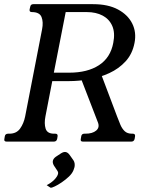

<svg xmlns="http://www.w3.org/2000/svg" viewBox="-34 -680 712 922"><path d="M612 -474Q601.8 -421 569.2 -385.5Q536.8 -350 490.8 -328.9Q444.8 -307.8 394.4 -299.1Q344 -290.5 298 -290.5H217L184.2 -121Q177.5 -87 185 -62.5Q192.5 -38 225.5 -38H231.5Q244.5 -38 242.5 -25L240.5 -13Q237.5 0 224.5 0H-2Q-16 0 -13 -13L-11 -25Q-9 -38 5 -38H11Q45 -38 62.5 -62.5Q80 -87 86.8 -121L168 -539Q175 -574 165.5 -598Q156 -622 119 -622Q106 -622 108.2 -635L111 -647Q113 -660 126 -660H413Q485 -660 532.5 -634.5Q580 -609 601 -567Q622 -525 612 -474ZM298 -331Q386 -331 441.2 -366.9Q496.5 -402.8 509.9 -474Q519.5 -522.5 505.1 -555.4Q490.8 -588.2 458.9 -605.1Q427 -622 383 -622H281.5L224.5 -331ZM448.5 -332 528.2 -121Q536 -100 544.1 -81Q552.2 -62 564.8 -50Q577.5 -38 599.5 -38H603.5Q616.5 -38 614.5 -25L612.5 -13Q609.5 0 596.5 0H364Q351 0 354 -13L356 -25Q358 -38 371 -38H376Q410 -38 427.6 -52.8Q445.2 -67.5 436.7 -90.9L356 -300ZM318.8 90Q327.2 103 324 121.8Q323 126 321.5 129.6Q320 133.2 318.8 137.5Q312.5 153.2 296.8 168.1Q281 183 262.5 195.6Q244 208.2 229.2 215.1Q214.5 222 210 221.8Q207.2 221 204 218.4Q200.8 215.8 190.2 209.2Q213.2 197.5 228 181.8Q242.8 166 245 153.5Q246.2 146.2 242 140.8L225 115.2Q217.8 102.8 219.8 92.5Q221.8 82 233.5 73.2L258.8 56.5Q272.2 48 282 50.2Q292.2 52.2 301 64.8Z"/></svg>

Font: Young Serif Light
Style: Italic
Weight: 300
Italic angle: -10.979°
Designer: Bastien Sozeau
Foundry: NBR — Bastien Sozeau
Version: Version 5.001